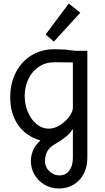

<svg xmlns="http://www.w3.org/2000/svg" viewBox="-20 -796 593 1088"><path d="M155 118Q155 48 209 0Q127 -24 82.5 -88Q38 -152 38 -245Q38 -324 70 -386Q102 -448 158.5 -482.5Q215 -517 288 -517L350 -515L407 -508H475V96Q475 175 430 223.5Q385 272 313 272Q270 272 234 251.5Q198 231 176.5 195.5Q155 160 155 118ZM342 -103Q365 -122 379 -145Q393 -168 393 -186V-442L315 -443H284Q238 -443 200.5 -418Q163 -393 141.5 -349.5Q120 -306 120 -252Q120 -202 138.5 -159.5Q157 -117 188 -92Q219 -67 255 -67Q300 -67 342 -103ZM393 99V-65Q391 -62 383 -51.5Q375 -41 366 -32Q343 -10 283 26Q235 55 235 118Q235 150 259.5 174Q284 198 317 198Q352 198 372.5 171Q393 144 393 99ZM239 -601 370 -776 435 -724 285 -560Z"/></svg>

Font: Bellota
Style: Bold
Weight: 700
Designer: Kemie Guaida
Foundry: Kemie Guaida
Version: Version 4.001